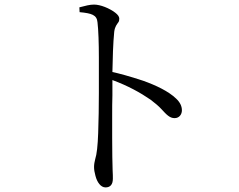

<svg xmlns="http://www.w3.org/2000/svg" viewBox="-20 -778 1040 837"><path d="M327 -725 326 -746C353 -753 371 -758 390 -758C418 -758 457 -742 482 -723C494 -714 500 -705 500 -697C500 -690 499 -685 496 -681C490 -672 481 -663 478 -640C473 -592 471 -519 470 -464C495 -459 547 -445 604 -426C660 -406 715 -380 748 -348C765 -332 773 -315 773 -297C773 -280 762 -263 741 -263C720 -263 706 -278 684 -302C673 -314 657 -328 637 -343C592 -374 538 -404 470 -429C470 -412 470 -389 470 -362C469 -335 469 -305 469 -273C469 -241 469 -209 469 -178C469 -114 470 -65 471 -35C472 -20 472 -8 472 1C472 26 461 39 440 39C419 39 403 16 396 -12C392 -26 390 -39 390 -50C390 -61 392 -73 395 -84C402 -106 406 -142 408 -198C410 -253 411 -316 411 -372C411 -400 411 -423 411 -442C411 -469 411 -497 411 -528C411 -589 409 -648 405 -681C402 -713 380 -720 327 -725Z"/></svg>

Font: CJK Symbols
Style: Regular
Weight: 400
Designer: Ryoko NISHIZUKA 西塚涼子 (kana & ideographs); Frank Grießhammer (serif-style Latin); Paul D. Hunt (sans serif–style Latin); 
Foundry: Unicode
Version: Version 2.000;hotconv 1.1.0;makeotfexe 2.6.0